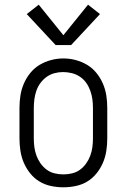

<svg xmlns="http://www.w3.org/2000/svg" viewBox="-20 -790 540 818"><path d="M250 8Q224 8 197.5 2.5Q171 -3 148.5 -16.5Q126 -30 109 -51Q92 -72 81.5 -96.5Q71 -121 67 -147.5Q63 -174 63 -200V-330Q63 -357 67 -383Q71 -409 81.5 -433.5Q92 -458 109 -479Q126 -500 148.5 -513.5Q171 -527 197 -534Q223 -541 250 -541Q277 -541 303 -534Q329 -527 351.5 -513.5Q374 -500 391 -479Q408 -458 418.5 -433.5Q429 -409 433 -383Q437 -357 437 -330V-200Q437 -174 433 -147.5Q429 -121 418.5 -96.5Q408 -72 391 -51Q374 -30 351.5 -16.5Q329 -3 302.5 2.5Q276 8 250 8ZM250 -47Q269 -47 287.5 -51.5Q306 -56 321 -67Q336 -78 347 -93.5Q358 -109 364.5 -126.5Q371 -144 373.5 -162.5Q376 -181 376 -200V-330Q376 -349 373.5 -367.5Q371 -386 364.5 -404Q358 -422 347 -437.5Q336 -453 320 -463.5Q304 -474 285.5 -478.5Q267 -483 248 -483Q230 -483 211.5 -478Q193 -473 178 -462Q163 -451 152 -436Q141 -421 135 -403.5Q129 -386 126.5 -367.5Q124 -349 124 -330V-200Q124 -181 126.5 -162.5Q129 -144 135.5 -126.5Q142 -109 153 -93.5Q164 -78 179 -67Q194 -56 212.5 -51.5Q231 -47 250 -47ZM217 -598 94 -730 145 -770 250 -640 355 -770 406 -730 283 -598Z"/></svg>

Font: Iosevka Slab Light
Style: Regular
Weight: 300
Monospace: yes
Designer: Belleve Invis
Foundry: Belleve Invis
Version: Version 11.1.0; ttfautohint (v1.8.3)